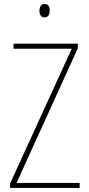

<svg xmlns="http://www.w3.org/2000/svg" viewBox="-20 -1023 440 950"><path d="M374 -93H30V-115L335 -782H47V-807H365V-784L62 -118H374ZM201 -1003Q216 -1003 221 -993Q226 -983 226 -971Q226 -956 220 -946.5Q214 -937 200 -937Q187 -937 181 -947Q175 -957 175 -970Q175 -982 180.5 -992.5Q186 -1003 201 -1003Z"/></svg>

Font: Noto Sans Telugu UI Condensed Thin
Style: Regular
Weight: 100
Width: 3
Designer: Jelle Bosma - Monotype Design Team
Foundry: Monotype Imaging Inc.
Version: Version 2.005; ttfautohint (v1.8.4.7-5d5b)